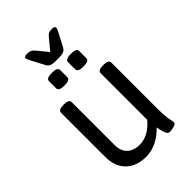

<svg xmlns="http://www.w3.org/2000/svg" viewBox="-256 -967 1070 1070"><g transform="rotate(-45 278.5 -432.0)"><path d="M75 -156V-503Q75 -525 115 -525H119Q159 -525 159 -503V-164Q159 -118 185.5 -92.5Q212 -67 261 -67Q295 -67 328.5 -86Q362 -105 387 -137V-503Q387 -525 427 -525H431Q471 -525 471 -503V-148Q471 -82 477 -53.5Q483 -25 483 -22Q483 -10 464 -4.5Q445 1 429 1Q415 1 408.5 -14.5Q402 -30 398.5 -47Q395 -64 394 -69Q362 -34 321 -14Q280 6 238 6Q162 6 118.5 -37Q75 -80 75 -156ZM152 -619V-675Q152 -686 162.5 -691.5Q173 -697 196 -697Q219 -697 229.5 -691.5Q240 -686 240 -675V-619Q240 -608 229.5 -602.5Q219 -597 196 -597Q173 -597 162.5 -602.5Q152 -608 152 -619ZM302 -619V-675Q302 -686 312.5 -691.5Q323 -697 346 -697Q369 -697 379.5 -691.5Q390 -686 390 -675V-619Q390 -608 379.5 -602.5Q369 -597 346 -597Q323 -597 312.5 -602.5Q302 -608 302 -619ZM201 -754 161 -830Q150 -852 150 -857Q150 -870 172 -870Q190 -870 199.5 -865.5Q209 -861 222 -846L272 -785L322 -846Q334 -861 343 -865.5Q352 -870 370 -870Q392 -870 392 -857Q392 -852 381 -830L341 -754Q334 -740 321.5 -734Q309 -728 279 -728H263Q233 -728 220.5 -734Q208 -740 201 -754Z"/></g></svg>

Font: Asap-Regular
Style: Regular
Weight: 400
Designer: Pablo Cosgaya
Foundry: Omnibus-Type
Version: Version 2.000; ttfautohint (v1.8)